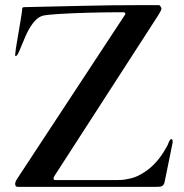

<svg xmlns="http://www.w3.org/2000/svg" viewBox="-20 -728 717 748"><path d="M195.3 -47.4Q192.9 -43 190.7 -39.8Q188.5 -36.6 188.5 -32.2Q188.5 -26.4 196.3 -26.4H430.2Q439.9 -26.4 451.4 -26.9Q462.9 -27.3 475.6 -30.3Q486.8 -32.2 496.1 -34.9Q505.4 -37.6 513.7 -41.3Q522 -44.9 530.3 -49.8Q538.6 -54.7 548.3 -61Q564 -71.8 577.1 -85Q590.3 -98.1 600.8 -111.8Q611.3 -125.5 619.1 -138.4Q627 -151.4 632.8 -162.1Q634.3 -165 635.7 -169.2Q637.2 -173.3 638.9 -177Q640.6 -180.7 642.8 -183.3Q645 -186 647.9 -186Q651.4 -186 652.1 -181.6Q652.8 -177.2 652.8 -173.8L622.6 -25.4Q621.1 -16.1 618.7 -11Q616.2 -5.9 611.8 -3.4Q607.4 -1 601.1 -0.5Q594.7 0 585.4 0H50.8Q43 0 41 -3.4Q39.1 -6.8 39.1 -13.7Q39.1 -15.6 41 -20.8Q43 -25.9 48.3 -33.7L465.3 -668Q466.3 -669.4 467.3 -670.7Q468.3 -671.9 468.3 -674.3Q468.3 -676.8 466.3 -678.5Q464.4 -680.2 461.4 -680.2H427.7Q408.2 -680.2 381.3 -679.7Q354.5 -679.2 325.4 -678.5Q296.4 -677.7 266.8 -676.5Q237.3 -675.3 212.6 -673.8Q188 -672.4 169.9 -670.4Q151.9 -668.5 145.5 -666.5Q130.9 -661.6 119.4 -650.1Q107.9 -638.7 98.4 -623.5Q88.9 -608.4 81.3 -591.3Q73.7 -574.2 67.4 -558.6Q61 -543 55.9 -530.8Q50.8 -518.6 46.4 -512.7Q43 -509.3 40.5 -509.3Q39.1 -509.3 39.1 -514.6Q39.6 -523.4 41.7 -537.8Q43.9 -552.2 46.9 -569.6Q49.8 -586.9 53 -605.7Q56.2 -624.5 59.1 -641.8Q62 -659.2 64.2 -673.6Q66.4 -688 66.9 -696.3Q66.9 -698.7 70.6 -699.5Q74.2 -700.2 75.2 -700.2Q189.9 -702.6 302.7 -705.3Q415.5 -708 528.8 -708H599.6Q602.1 -708 605.5 -702.6Q608.9 -697.3 608.9 -695.3Q608.9 -689.9 605 -683.3Q601.1 -676.8 596.7 -668.9Z"/></svg>

Font: IM FELL French Canon
Style: Regular
Weight: 400
Designer: Igino Marini
Foundry: Igino Marini,
Version: 3.00